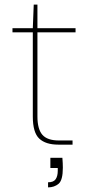

<svg xmlns="http://www.w3.org/2000/svg" viewBox="-20 -626 381 831"><path d="M232 0Q178 0 150 -26Q122 -52 122 -122V-486H34V-504H122L126 -606H142V-504H307V-486H142V-122Q142 -67 163.5 -42.5Q185 -18 235 -18H294V0ZM188 185V163Q212 163 221 149.5Q230 136 230 113V101H198V57H250Q251 68 251.5 80Q252 92 252 100Q252 154 233.5 169.5Q215 185 188 185Z"/></svg>

Font: DM Sans Thin
Style: Regular
Weight: 100
Designer: Colophon Foundry, Jonny Pinhorn
Foundry: Colophon Foundry
Version: Version 4.004; ttfautohint (v1.8.4.7-5d5b)